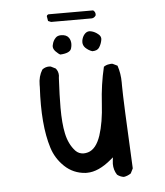

<svg xmlns="http://www.w3.org/2000/svg" viewBox="-47 -649 594 693"><g transform="rotate(-5 250.0 -303.0)"><path d="M396 -327.1V-338.9Q396 -371.1 386.2 -400.4L369.1 -408.7Q366.2 -409.2 363.3 -409.2Q360.4 -409.2 356 -408.2Q346.2 -407.2 336.9 -400.9Q321.8 -337.4 317.9 -269.3Q314 -201.2 298.8 -154.8Q282.7 -106.9 252.9 -98.1Q244.6 -95.7 237.3 -95.7Q219.7 -95.7 207.5 -108.4Q184.1 -133.8 175.8 -173.8Q168 -210 168 -267.1Q168 -309.1 171.4 -374.5Q172.4 -379.4 172.4 -383.8Q172.4 -398.9 163.1 -409.7L145.5 -418.5Q142.6 -418.9 138.2 -418.9Q133.8 -418.9 127.2 -417Q120.6 -415 114.7 -410.2Q100.1 -386.7 100.1 -356Q100.1 -352.5 100.1 -348.6V-348.1Q92.3 -211.4 118.7 -127.4Q130.9 -87.4 162.1 -57.6Q193.4 -27.8 237.8 -24.9Q240.2 -24.9 243.2 -24.9Q284.7 -24.9 332 -64.9L340.8 -72.3L339.4 -61Q338.4 -54.7 338.4 -48.8Q338.4 -26.4 350.1 -8.8Q360.4 -0.5 374 1.5Q387.7 -0.5 399.9 -8.8L408.7 -26.4Q396 -277.8 396 -327.1ZM227.1 -493.2Q227.1 -506.3 220.7 -515.6Q212.4 -527.8 192.4 -527.8Q179.7 -527.8 172.9 -520.5Q163.1 -510.7 160.2 -496.1Q159.2 -493.2 159.2 -489.7Q159.2 -480.5 167.5 -471.7Q178.2 -460.9 184.1 -458.5Q220.2 -460.4 224.6 -477.5Q227.1 -485.8 227.1 -493.2ZM336.4 -502.4Q336.4 -512.2 327.1 -519.5Q315.4 -529.3 302.2 -532.2Q298.8 -533.2 295.9 -533.2Q284.7 -533.2 276.4 -522.5Q270 -514.2 267.6 -502Q267.1 -499 267.1 -495.6Q267.1 -484.4 275.4 -475.6Q287.1 -464.4 300.3 -460.4Q318.8 -460.4 325.7 -471.7Q333.5 -483.9 335.9 -498Q336.4 -500.5 336.4 -502.4ZM323.7 -592.3Q323.7 -601.1 315.9 -606.9H153.8L149.4 -604.5L147.5 -600.6L150.4 -583L161.1 -578.6H307.6Q316.9 -578.6 323.2 -587.9Q323.7 -590.3 323.7 -592.3Z"/></g></svg>

Font: Bakudai
Style: Light
Weight: 300
Version: Version 1.48